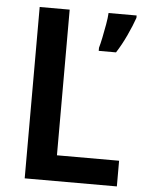

<svg xmlns="http://www.w3.org/2000/svg" viewBox="-52 -756 594 797"><g transform="rotate(5 245.0 -357.0)"><path d="M81 0V-714H206V-107H465V0ZM485 -704Q474 -672 454.5 -630Q435 -588 413 -554H341V-567Q346 -584 351.5 -611Q357 -638 362 -666Q367 -694 368 -714H485Z"/></g></svg>

Font: Noto Sans Georgian SemiCondensed SemiBold
Style: Regular
Weight: 600
Width: 4
Designer: Monotype Design Team, Akaki Razmadze
Foundry: Google LLC
Version: Version 2.005; ttfautohint (v1.8.4.7-5d5b)